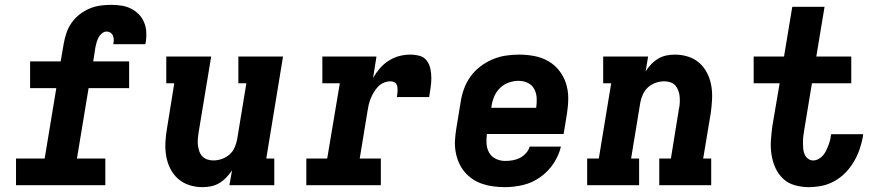

<svg xmlns="http://www.w3.org/2000/svg" viewBox="-20 -763 3640 791"><path d="M46 0V-110H164L212 -400H104V-510H230L243 -586Q247 -608 254.5 -629.5Q262 -651 276 -670.5Q290 -690 309 -704.5Q328 -719 349.5 -728Q371 -737 393.5 -740Q416 -743 438 -743Q459 -743 479.5 -740Q500 -737 518.5 -728Q537 -719 551 -705Q565 -691 573 -672.5Q581 -654 582.5 -633Q584 -612 581 -591Q580 -588 579.5 -586Q579 -584 579 -581H447Q447 -582 447 -582.5Q447 -583 447 -584Q449 -592 448.5 -601Q448 -610 445 -617Q442 -624 435 -628.5Q428 -633 419 -633Q409 -633 400 -625.5Q391 -618 386 -608.5Q381 -599 378 -588.5Q375 -578 373 -568L364 -510H512V-400H345L297 -110H414V0Z M814 8Q786 8 759.5 -0.5Q733 -9 713 -27Q693 -45 681 -69.5Q669 -94 664.5 -121Q660 -148 661.5 -177Q663 -206 668 -234L698 -420H665V-530H850L798 -216Q796 -203 795 -190Q794 -177 795.5 -164.5Q797 -152 801 -140Q805 -128 813.5 -119Q822 -110 834 -106Q846 -102 859 -102Q876 -102 893.5 -108Q911 -114 925 -126Q939 -138 946.5 -155Q954 -172 957 -189L995 -420H962V-530H1146L1077 -110H1110V0H925L936 -61Q925 -45 912 -31.5Q899 -18 883 -8.5Q867 1 849.5 4.5Q832 8 814 8Z M1242 0V-110H1328L1380 -420H1308V-530H1531L1517 -442Q1529 -463 1545 -481.5Q1561 -500 1581.5 -513Q1602 -526 1624.5 -532Q1647 -538 1670 -538Q1690 -538 1708.5 -533Q1727 -528 1738 -513.5Q1749 -499 1753 -480Q1757 -461 1757 -441.5Q1757 -422 1754 -402.5Q1751 -383 1748 -363H1615Q1616 -370 1617 -377Q1618 -384 1618 -391.5Q1618 -399 1617 -405.5Q1616 -412 1612.5 -417.5Q1609 -423 1602.5 -425.5Q1596 -428 1589 -428Q1575 -428 1561.5 -422.5Q1548 -417 1538 -406.5Q1528 -396 1520.5 -383.5Q1513 -371 1507.5 -358Q1502 -345 1499 -331.5Q1496 -318 1494 -305L1462 -110H1549V0Z M2061 8Q2037 8 2013 5Q1989 2 1967 -5.5Q1945 -13 1926.5 -25.5Q1908 -38 1893.5 -55.5Q1879 -73 1870 -94Q1861 -115 1857 -138.5Q1853 -162 1854.5 -186Q1856 -210 1860 -234L1878 -344Q1882 -371 1892 -398Q1902 -425 1919 -448.5Q1936 -472 1960 -490Q1984 -508 2010.5 -519Q2037 -530 2064.5 -534Q2092 -538 2119 -538Q2151 -538 2182 -532Q2213 -526 2239 -511Q2265 -496 2283.5 -472.5Q2302 -449 2311.5 -420Q2321 -391 2321 -359.5Q2321 -328 2316 -296L2302 -211H1986Q1983 -191 1984.5 -170.5Q1986 -150 1995.5 -133.5Q2005 -117 2023 -108.5Q2041 -100 2061 -100Q2076 -100 2091.5 -102.5Q2107 -105 2121 -112Q2135 -119 2146.5 -131.5Q2158 -144 2162 -159H2291Q2282 -122 2260 -89Q2238 -56 2205.5 -33Q2173 -10 2135.5 -1Q2098 8 2061 8ZM2004 -319H2189Q2192 -339 2191 -359Q2190 -379 2181 -396Q2172 -413 2154.5 -421.5Q2137 -430 2117 -430Q2097 -430 2076.5 -423Q2056 -416 2040.5 -401Q2025 -386 2016.5 -366.5Q2008 -347 2005 -326Z M2399 0V-110H2447L2498 -420H2465V-530H2650L2640 -469Q2650 -485 2663 -498.5Q2676 -512 2692 -521.5Q2708 -531 2725.5 -534.5Q2743 -538 2761 -538Q2789 -538 2815.5 -529.5Q2842 -521 2862 -503Q2882 -485 2894 -460.5Q2906 -436 2910.5 -409Q2915 -382 2913.5 -353Q2912 -324 2908 -296L2877 -110H2910V0H2696V-110H2744L2777 -314Q2780 -327 2780.5 -340Q2781 -353 2780 -365.5Q2779 -378 2774.5 -390Q2770 -402 2762 -411Q2754 -420 2741.5 -424Q2729 -428 2716 -428Q2699 -428 2681.5 -422Q2664 -416 2650.5 -404Q2637 -392 2629 -375Q2621 -358 2618 -341L2580 -110H2613V0Z M3312 8Q3282 8 3254 0Q3226 -8 3206 -27Q3186 -46 3174.5 -71.5Q3163 -97 3158.5 -126Q3154 -155 3156 -184.5Q3158 -214 3162 -244L3192 -420H3085V-530H3210L3244 -735H3377L3343 -530H3487V-420H3325L3293 -226Q3291 -213 3289.5 -201Q3288 -189 3288 -176Q3288 -163 3289 -151Q3290 -139 3294.5 -128Q3299 -117 3308.5 -109.5Q3318 -102 3330 -102Q3341 -102 3351.5 -107.5Q3362 -113 3370 -122Q3378 -131 3383 -141.5Q3388 -152 3392 -162Q3396 -172 3399 -183Q3402 -194 3403 -205Q3404 -206 3404 -207.5Q3404 -209 3404 -210H3536Q3536 -208 3535.5 -205Q3535 -202 3535 -200Q3530 -173 3521 -147Q3512 -121 3497.5 -96.5Q3483 -72 3463 -51.5Q3443 -31 3418 -17Q3393 -3 3366 2.5Q3339 8 3312 8Z"/></svg>

Font: Iosevka Slab XBdExObl
Style: Regular
Weight: 800
Width: 7
Italic angle: -9°
Monospace: yes
Designer: Belleve Invis
Foundry: Belleve Invis
Version: Version 11.1.0; ttfautohint (v1.8.3)